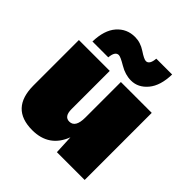

<svg xmlns="http://www.w3.org/2000/svg" viewBox="-196 -861 1012 1012"><g transform="rotate(45 310.0 -355.5)"><path d="M514 -719Q512 -634 474 -588.5Q436 -543 383 -543Q340 -543 298 -568Q256 -593 243 -593Q216 -593 212 -545H94Q96 -631 135.5 -676Q175 -721 236 -721Q277 -721 314.5 -696Q352 -671 366 -671Q392 -671 396 -719ZM200 10Q38 10 38 -162V-500H268V-215Q268 -160 306 -160Q351 -160 351 -235V-500H581V0H374L369 -106Q325 10 200 10Z"/></g></svg>

Font: Elaine Sans Black
Style: Regular
Weight: 900
Designer: Wei Huang
Foundry: Wei Huang
Version: Version 2.001;December 24, 2019;FontCreator 12.0.0.2547 64-b